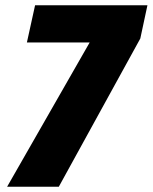

<svg xmlns="http://www.w3.org/2000/svg" viewBox="-20 -708 579 728"><path d="M7 0 320 -547H82L113 -688H539L512 -562L203 0Z"/></svg>

Font: Saira SemiCondensed ExtraBold
Style: Italic
Weight: 800
Width: 4
Italic angle: -12°
Designer: Hector Gatti with collaboration of the Omnibus-Type team
Foundry: Omnibus-Type
Version: Version 1.101